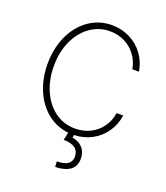

<svg xmlns="http://www.w3.org/2000/svg" viewBox="-133 -630 785 906"><g transform="rotate(20 259.0 -177.5)"><path d="M274.4 -538.1Q322.8 -538.1 364 -517.6Q405.3 -497.1 432.6 -460Q460 -422.9 467.8 -375H434.6Q427.7 -413.6 405.5 -443.8Q383.3 -474.1 349.4 -491Q315.4 -507.8 275.4 -507.8Q220.2 -507.8 176 -476.3Q131.8 -444.8 106.4 -389.2Q81.1 -333.5 81.1 -263.7Q81.1 -195.3 105.7 -139.4Q130.4 -83.5 174.6 -51.5Q218.8 -19.5 275.4 -19.5Q315.9 -19.5 350.1 -36.1Q384.3 -52.7 406.7 -83.5Q429.2 -114.3 435.5 -155.3H468.8Q461.4 -106.9 435.3 -69.8Q409.2 -32.7 369.4 -11.7Q329.6 9.3 281.7 10.7L279.3 24.4Q313.5 30.3 332 51.3Q350.6 72.3 350.6 105.5Q350.6 142.6 325 161.9Q299.3 181.2 250 182.6L248 155.3Q285.6 154.8 303 142.6Q320.3 130.4 321.3 105.5Q319.8 48.8 244.1 48.8L252.4 9.8Q192.9 3.4 146.7 -33.7Q100.6 -70.8 75.2 -130.6Q49.8 -190.4 49.8 -263.7Q49.8 -340.8 78.6 -403.6Q107.4 -466.3 158.7 -502.2Q210 -538.1 274.4 -538.1Z"/></g></svg>

Font: Pretendard Std Thin
Style: Regular
Weight: 100
Designer: Base glyphs from Inter by Rasmus Andersson; Hangeul glyphs from Noto Sans CJK(Source Han Sans) by Jang Soo-young and Kan
Foundry: Kil Hyung-jin
Version: Version 1.309